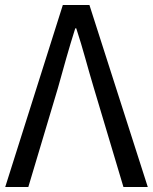

<svg xmlns="http://www.w3.org/2000/svg" viewBox="-20 -753 615 773"><path d="M1 0H94L213 -398C237 -484 256 -554 283 -639H287C315 -554 332 -484 358 -398L477 0H575L340 -733H233Z"/></svg>

Font: Noto Sans Mono CJK JP Regular
Style: Regular
Weight: 400
Designer: Ryoko NISHIZUKA (kana & ideographs); Paul D. Hunt (Latin, Greek & Cyrillic); Wenlong ZHANG (bopomofo); Sandoll Communica
Foundry: Adobe Systems Incorporated
Version: Version 1.004;PS 1.004;hotconv 1.0.82;makeotf.lib2.5.63406